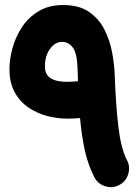

<svg xmlns="http://www.w3.org/2000/svg" viewBox="-20 -680 559 774"><path d="M234.9 -659.7Q298.8 -659.7 338.9 -632.1Q378.9 -604.5 400.9 -561Q422.9 -517.6 431.9 -469.2Q440.9 -420.9 442.4 -379.4Q446.8 -255.9 457.3 -168.2Q467.8 -80.6 491.7 -34.7Q505.9 -7.8 496.8 22Q487.8 51.8 460.4 65.9Q433.6 80.1 404.1 70.8Q374.5 61.5 360.4 34.7Q335 -14.6 322 -73.5Q309.1 -132.3 302.7 -204.1Q292.5 -203.1 279.1 -202.4Q265.6 -201.7 251 -201.7Q212.9 -201.7 172.1 -211.9Q131.3 -222.2 96.4 -245.4Q61.5 -268.6 39.8 -307.1Q18.1 -345.7 18.1 -401.9Q18.1 -439.5 29.8 -483.9Q41.5 -528.3 67.1 -568.4Q92.8 -608.4 134.3 -634Q175.8 -659.7 234.9 -659.7ZM161.1 -412.1Q161.1 -379.4 184.1 -364.7Q207 -350.1 251 -350.1Q261.7 -350.1 274.4 -351.1Q287.1 -352.1 294.4 -352.5Q293.9 -365.7 293.5 -379.2Q293 -392.6 292.5 -406.2Q290.5 -465.8 273.4 -488.5Q256.3 -511.2 229.5 -511.2Q202.6 -511.2 181.9 -483.4Q161.1 -455.6 161.1 -412.1Z"/></svg>

Font: Mikhak ExtraBold
Style: Regular
Weight: 800
Designer: Amin Abedi
Version: Version 3.3